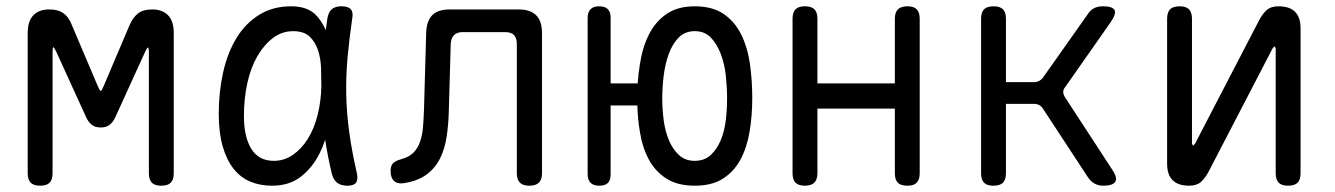

<svg xmlns="http://www.w3.org/2000/svg" viewBox="-20 -580 4240 610"><path d="M532 -30Q532 -9 522.5 0.5Q513 10 492.5 10Q472 10 462.5 0.5Q453 -9 453 -30V-413Q453 -429 450 -429Q447 -429 440 -413L347 -209Q340 -193 329 -184Q318 -175 300 -175Q282 -175 271 -184Q260 -193 253 -209L160 -413Q152 -430 149.5 -430Q147 -430 147 -413V-30Q147 -9 137.5 0.5Q128 10 107.5 10Q87 10 77.5 0.5Q68 -9 68 -30V-475Q68 -513 86 -531.5Q104 -550 136 -550Q151 -550 162 -547Q173 -544 182 -537.5Q191 -531 197.5 -521.5Q204 -512 208 -501L290 -308Q297 -291 300 -291Q303 -291 310 -308L392 -501Q402 -524 418 -537Q434 -550 464 -550Q496 -550 514 -531.5Q532 -513 532 -475Z M844 10Q806 10 775 -3Q744 -16 722 -44Q700 -72 687.5 -115Q675 -158 675 -219Q675 -288 689 -350.5Q703 -413 731.5 -459.5Q760 -506 803.5 -533Q847 -560 905 -560Q953 -560 980 -536Q1002 -515 1015 -484Q1017 -502 1020 -521Q1024 -543 1035 -551.5Q1046 -560 1065 -560Q1086 -560 1094.5 -550.5Q1103 -541 1099 -521Q1090 -459 1084.5 -400Q1079 -341 1080 -282Q1081 -223 1089.5 -160.5Q1098 -98 1114 -29Q1118 -9 1111 0.5Q1104 10 1083.5 10Q1063 10 1051 0.5Q1039 -9 1034 -29Q1021 -84 1013 -136Q1006 -114 996 -94Q974 -49 937 -19.5Q900 10 844 10ZM850 -69Q883 -69 910.5 -88Q938 -107 958 -139Q978 -171 989 -214.5Q1000 -258 1001 -306Q1001 -333 1000 -363.5Q999 -394 990.5 -420Q982 -446 964 -463.5Q946 -481 911 -481Q876 -481 847.5 -459.5Q819 -438 798 -402Q777 -366 766 -317Q755 -268 755 -212Q755 -145 778.5 -107Q802 -69 850 -69Z M1334 -475Q1335 -513 1353 -531.5Q1371 -550 1409 -550H1627Q1665 -550 1683.5 -531.5Q1702 -513 1702 -475V-30Q1702 -9 1692 0.5Q1682 10 1662 10Q1642 10 1632 0.5Q1622 -9 1622 -30V-440Q1622 -459 1613 -468.5Q1604 -478 1585 -478H1450Q1432 -478 1422.5 -468.5Q1413 -459 1412 -440L1406 -230Q1405 -185 1399 -145.5Q1393 -106 1377.5 -75.5Q1362 -45 1334.5 -25Q1307 -5 1263 2Q1243 5 1232 -5Q1221 -15 1221 -37Q1221 -53 1228.5 -61Q1236 -69 1254 -74Q1280 -81 1294 -95.5Q1308 -110 1315 -131Q1322 -152 1324 -177.5Q1326 -203 1327 -230Z M1920 -524V-315H2006Q2008 -346 2013 -376Q2021 -429 2041.5 -470Q2062 -511 2097.5 -535.5Q2133 -560 2187 -560Q2243 -560 2278.5 -536Q2314 -512 2334.5 -471Q2355 -430 2362.5 -377.5Q2370 -325 2370 -268Q2370 -212 2361.5 -161.5Q2353 -111 2332.5 -73Q2312 -35 2277 -12.5Q2242 10 2187.5 10Q2133 10 2097.5 -12.5Q2062 -35 2041.5 -73Q2021 -111 2013 -161Q2006 -201 2005 -245H1920V-26Q1920 -8 1911.5 1Q1903 10 1884 10Q1865 10 1856 0.5Q1847 -9 1847 -27V-523Q1847 -541 1856 -550.5Q1865 -560 1883.5 -560Q1902 -560 1911 -551Q1920 -542 1920 -524ZM2187 -69Q2218 -69 2238 -87.5Q2258 -106 2270 -135Q2282 -164 2286 -199Q2290 -234 2290 -268Q2290 -302 2286 -339.5Q2282 -377 2270 -408.5Q2258 -440 2238.5 -460.5Q2219 -481 2187.5 -481Q2156 -481 2136 -460.5Q2116 -440 2104.5 -408Q2093 -376 2088.5 -339Q2084 -302 2084 -268Q2084 -234 2088.5 -199Q2093 -164 2105 -135Q2117 -106 2137 -87.5Q2157 -69 2187 -69Z M2537 10Q2517 10 2507.5 0.5Q2498 -9 2498 -30V-520Q2498 -541 2507.5 -550.5Q2517 -560 2537 -560Q2558 -560 2567.5 -550.5Q2577 -541 2577 -520V-315H2823V-520Q2823 -541 2833 -550.5Q2843 -560 2863 -560Q2883 -560 2892.5 -550.5Q2902 -541 2902 -520V-30Q2902 -9 2892.5 0.5Q2883 10 2863 10Q2842 10 2832.5 0.5Q2823 -9 2823 -30V-235H2577V-30Q2577 -9 2567 0.5Q2557 10 2537 10Z M3136 10Q3116 10 3106.5 0.5Q3097 -9 3097 -30V-520Q3097 -541 3106.5 -550.5Q3116 -560 3137 -560Q3157 -560 3166.5 -550.5Q3176 -541 3176 -520V-319H3265Q3274 -319 3281.5 -323Q3289 -327 3294 -334L3436 -535Q3444 -548 3456 -554Q3468 -560 3484 -560Q3515 -560 3521 -548Q3527 -536 3509 -510L3364 -303Q3358 -296 3358 -288Q3358 -280 3363 -272L3513 -42Q3531 -16 3523.5 -3Q3516 10 3485 10Q3470 10 3458 3.5Q3446 -3 3437 -16L3294 -234Q3289 -242 3282 -246Q3275 -250 3265 -250H3176V-30Q3176 -9 3166.5 0.5Q3157 10 3136 10Z M3688 -60V-520Q3688 -541 3697.5 -550.5Q3707 -560 3728 -560Q3748 -560 3757.5 -550.5Q3767 -541 3767 -520V-124Q3769 -118 3771 -118Q3773 -118 3773.5 -119.5Q3774 -121 3777 -124L3980 -515Q3991 -536 4004.5 -548Q4018 -560 4042 -560Q4077 -560 4094.5 -542.5Q4112 -525 4112 -490V-30Q4112 -9 4102.5 0.5Q4093 10 4072 10Q4052 10 4042.5 0.5Q4033 -9 4033 -30V-426Q4031 -432 4029 -432Q4027 -432 4026.5 -430.5Q4026 -429 4023 -426L3820 -35Q3809 -14 3795.5 -2Q3782 10 3758 10Q3723 10 3705.5 -7.5Q3688 -25 3688 -60Z"/></svg>

Font: Maple Mono Light
Style: Regular
Weight: 300
Monospace: yes
Designer: subframe7536
Version: Version 7.000